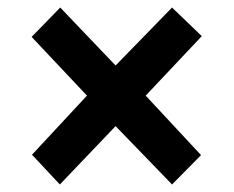

<svg xmlns="http://www.w3.org/2000/svg" viewBox="-20 -629 622 510"><path d="M139 -139 65 -218 211 -375 64 -531 140 -609 287 -455 437 -609 516 -533 367 -375 514 -217 437 -139 287 -294Z"/></svg>

Font: Menbere
Style: Regular
Weight: 400
Designer: Aleme Tadesse
Foundry: Sorkin Type Co
Version: Version 1.000